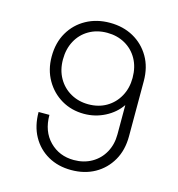

<svg xmlns="http://www.w3.org/2000/svg" viewBox="-105 -788 826 890"><g transform="rotate(15 307.5 -343.0)"><path d="M316 10Q253 10 204.5 -17.5Q156 -45 128.5 -94.5Q101 -144 101 -211H153Q153 -132 199.5 -85Q246 -38 316 -38Q364 -38 401.5 -59.5Q439 -81 460 -119Q481 -157 481 -205V-346Q453 -305 406 -281Q359 -257 306 -257Q246 -257 198 -285Q150 -313 121.5 -362.5Q93 -412 93 -475Q93 -542 122 -591.5Q151 -641 201 -668.5Q251 -696 314 -696Q378 -696 427.5 -668.5Q477 -641 506 -591.5Q535 -542 535 -475V-211Q535 -144 506.5 -94.5Q478 -45 429 -17.5Q380 10 316 10ZM314 -305Q363 -305 400.5 -327Q438 -349 459.5 -388Q481 -427 481 -476Q481 -528 459.5 -566.5Q438 -605 400 -626.5Q362 -648 314 -648Q265 -648 227 -626Q189 -604 168 -565Q147 -526 147 -476Q147 -425 169 -386.5Q191 -348 229 -326.5Q267 -305 314 -305Z"/></g></svg>

Font: Chivo Medium Thin
Style: Regular
Weight: 250
Version: Version 2.002